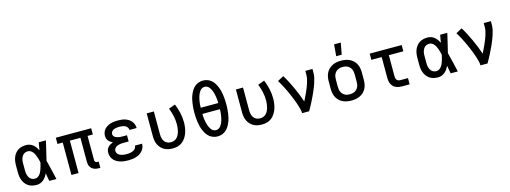

<svg xmlns="http://www.w3.org/2000/svg" viewBox="-11 -1622 6622 2495"><g transform="rotate(-15 3300.0 -374.0)"><path d="M266 8Q238 8 210.5 2.5Q183 -3 159 -17.5Q135 -32 117 -54Q99 -76 88.5 -101.5Q78 -127 73.5 -154.5Q69 -182 69 -210V-310Q69 -338 73.5 -365.5Q78 -393 88.5 -418.5Q99 -444 117 -466Q135 -488 159 -502.5Q183 -517 210.5 -522.5Q238 -528 266 -528Q290 -528 313.5 -519.5Q337 -511 356 -495.5Q375 -480 389.5 -459.5Q404 -439 415 -417Q419 -443 423.5 -468.5Q428 -494 433 -520H529Q513 -456 499 -391.5Q485 -327 468 -263Q486 -198 500.5 -132Q515 -66 531 0H435Q430 -27 425 -53.5Q420 -80 416 -107Q405 -84 391 -63.5Q377 -43 358 -26.5Q339 -10 315 -1Q291 8 266 8ZM266 -76Q286 -76 303 -87Q320 -98 332 -114Q344 -130 352 -148.5Q360 -167 366 -186Q372 -205 377 -224.5Q382 -244 386 -263Q382 -282 377 -301Q372 -320 365.5 -338.5Q359 -357 351 -374.5Q343 -392 331 -407.5Q319 -423 302 -433.5Q285 -444 266 -444Q250 -444 234.5 -439.5Q219 -435 207 -425Q195 -415 186.5 -401Q178 -387 173 -372Q168 -357 166.5 -341.5Q165 -326 165 -310V-210Q165 -194 166.5 -178.5Q168 -163 173 -148Q178 -133 186.5 -119Q195 -105 207 -95Q219 -85 234.5 -80.5Q250 -76 266 -76Z M1102 8Q1085 8 1068.5 5.5Q1052 3 1036.5 -3.5Q1021 -10 1008 -21Q995 -32 986.5 -46.5Q978 -61 974.5 -77.5Q971 -94 971 -111V-436H829V0H733V-436H662V-520H1138V-436H1067V-111Q1067 -104 1069 -97Q1071 -90 1076 -85Q1081 -80 1088 -78Q1095 -76 1102 -76H1120V8Z M1498 8Q1471 8 1445 5.5Q1419 3 1394 -4.5Q1369 -12 1346 -24.5Q1323 -37 1305.5 -56.5Q1288 -76 1278.5 -101Q1269 -126 1269 -152Q1269 -173 1275 -193Q1281 -213 1295 -228Q1309 -243 1326.5 -253.5Q1344 -264 1363 -271Q1347 -278 1332 -288Q1317 -298 1306 -312Q1295 -326 1290 -343.5Q1285 -361 1285 -378Q1285 -403 1293.5 -426Q1302 -449 1318.5 -467Q1335 -485 1356.5 -497Q1378 -509 1401 -516Q1424 -523 1448.5 -525.5Q1473 -528 1497 -528Q1522 -528 1546.5 -525.5Q1571 -523 1594.5 -515.5Q1618 -508 1639 -495Q1660 -482 1676 -463Q1692 -444 1700.5 -420.5Q1709 -397 1709 -372V-370H1613V-371Q1613 -390 1601 -406Q1589 -422 1572 -430Q1555 -438 1535.5 -441Q1516 -444 1497 -444Q1485 -444 1472.5 -443Q1460 -442 1448 -439.5Q1436 -437 1424 -432.5Q1412 -428 1402.5 -420Q1393 -412 1387 -401Q1381 -390 1381 -377Q1381 -365 1387 -353.5Q1393 -342 1403.5 -334.5Q1414 -327 1426 -323Q1438 -319 1450 -316.5Q1462 -314 1474.5 -313Q1487 -312 1500 -312H1564V-228H1500Q1486 -228 1471.5 -227.5Q1457 -227 1443 -224Q1429 -221 1415.5 -216Q1402 -211 1390.5 -202.5Q1379 -194 1372 -181Q1365 -168 1365 -153Q1365 -139 1371.5 -126Q1378 -113 1389 -104Q1400 -95 1413.5 -89.5Q1427 -84 1441 -81Q1455 -78 1469 -77Q1483 -76 1498 -76Q1512 -76 1526 -77Q1540 -78 1554 -81.5Q1568 -85 1581 -90.5Q1594 -96 1605 -105.5Q1616 -115 1622.5 -128Q1629 -141 1629 -155H1725Q1725 -128 1715.5 -103.5Q1706 -79 1688.5 -59Q1671 -39 1648.5 -26Q1626 -13 1601 -5.5Q1576 2 1550 5Q1524 8 1498 8Z M2096 8Q2067 8 2038.5 2.5Q2010 -3 1985 -16.5Q1960 -30 1940 -51.5Q1920 -73 1907.5 -98.5Q1895 -124 1890 -152.5Q1885 -181 1885 -210V-520H1981V-210Q1981 -193 1983.5 -176.5Q1986 -160 1992 -144.5Q1998 -129 2008 -115.5Q2018 -102 2032 -93Q2046 -84 2062.5 -80Q2079 -76 2096 -76Q2118 -76 2140 -85Q2162 -94 2177 -111Q2192 -128 2201.5 -149Q2211 -170 2216.5 -192.5Q2222 -215 2224.5 -238Q2227 -261 2227 -284Q2227 -340 2214.5 -396Q2202 -452 2181 -504L2269 -536Q2294 -476 2308.5 -412Q2323 -348 2323 -283Q2323 -249 2318 -214Q2313 -179 2302 -146Q2291 -113 2272 -83.5Q2253 -54 2226 -32Q2199 -10 2165 -1Q2131 8 2096 8Z M2700 8Q2670 8 2641 -2Q2612 -12 2589 -31.5Q2566 -51 2550 -77Q2534 -103 2522.5 -131Q2511 -159 2504 -188Q2497 -217 2493 -247Q2489 -277 2487 -307Q2485 -337 2485 -368Q2485 -398 2487 -428Q2489 -458 2493 -488Q2497 -518 2504 -547Q2511 -576 2522.5 -604Q2534 -632 2550 -658Q2566 -684 2589 -703.5Q2612 -723 2641 -733Q2670 -743 2700 -743Q2730 -743 2759 -733Q2788 -723 2811 -703.5Q2834 -684 2850 -658Q2866 -632 2877.5 -604Q2889 -576 2896 -547Q2903 -518 2907 -488Q2911 -458 2913 -428Q2915 -398 2915 -368Q2915 -337 2913 -307Q2911 -277 2907 -247Q2903 -217 2896 -188Q2889 -159 2877.5 -131Q2866 -103 2850 -77Q2834 -51 2811 -31.5Q2788 -12 2759 -2Q2730 8 2700 8ZM2818 -409Q2818 -428 2816.5 -447Q2815 -466 2812.5 -484.5Q2810 -503 2806 -521.5Q2802 -540 2796.5 -558Q2791 -576 2783 -593Q2775 -610 2764 -625Q2753 -640 2736 -649.5Q2719 -659 2700 -659Q2681 -659 2664 -649.5Q2647 -640 2636 -625Q2625 -610 2617 -593Q2609 -576 2603.5 -558Q2598 -540 2594 -521.5Q2590 -503 2587.5 -484.5Q2585 -466 2583.5 -447Q2582 -428 2582 -409ZM2700 -76Q2719 -76 2736 -85.5Q2753 -95 2764 -110Q2775 -125 2783 -142Q2791 -159 2796.5 -177Q2802 -195 2806 -213.5Q2810 -232 2812.5 -250.5Q2815 -269 2816.5 -288Q2818 -307 2818 -326H2582Q2582 -307 2583.5 -288Q2585 -269 2587.5 -250.5Q2590 -232 2594 -213.5Q2598 -195 2603.5 -177Q2609 -159 2617 -142Q2625 -125 2636 -110Q2647 -95 2664 -85.5Q2681 -76 2700 -76Z M3296 8Q3267 8 3238.5 2.5Q3210 -3 3185 -16.5Q3160 -30 3140 -51.5Q3120 -73 3107.5 -98.5Q3095 -124 3090 -152.5Q3085 -181 3085 -210V-520H3181V-210Q3181 -193 3183.5 -176.5Q3186 -160 3192 -144.5Q3198 -129 3208 -115.5Q3218 -102 3232 -93Q3246 -84 3262.5 -80Q3279 -76 3296 -76Q3318 -76 3340 -85Q3362 -94 3377 -111Q3392 -128 3401.5 -149Q3411 -170 3416.5 -192.5Q3422 -215 3424.5 -238Q3427 -261 3427 -284Q3427 -340 3414.5 -396Q3402 -452 3381 -504L3469 -536Q3494 -476 3508.5 -412Q3523 -348 3523 -283Q3523 -249 3518 -214Q3513 -179 3502 -146Q3491 -113 3472 -83.5Q3453 -54 3426 -32Q3399 -10 3365 -1Q3331 8 3296 8Z M3836 0Q3836 -26 3829.5 -51.5Q3823 -77 3815.5 -102.5Q3808 -128 3799 -152.5Q3790 -177 3780.5 -201.5Q3771 -226 3760.5 -250Q3750 -274 3739.5 -298Q3729 -322 3717.5 -345.5Q3706 -369 3694 -392.5Q3682 -416 3669 -438.5Q3656 -461 3642 -484L3724 -528Q3752 -483 3776.5 -435.5Q3801 -388 3823.5 -339Q3846 -290 3866 -240.5Q3886 -191 3903 -140Q3916 -166 3929 -192.5Q3942 -219 3954 -245.5Q3966 -272 3977 -299Q3988 -326 3997 -354Q4006 -382 4012.5 -410.5Q4019 -439 4019 -468V-520H4115V-468Q4115 -436 4108 -405Q4101 -374 4091.5 -344Q4082 -314 4070.5 -284.5Q4059 -255 4046 -226Q4033 -197 4019.5 -168.5Q4006 -140 3991.5 -111.5Q3977 -83 3962 -55.5Q3947 -28 3931 0Z M4500 8Q4470 8 4441 3Q4412 -2 4385 -15Q4358 -28 4336.5 -48.5Q4315 -69 4301.5 -95.5Q4288 -122 4282.5 -151Q4277 -180 4277 -210V-310Q4277 -340 4282.5 -369Q4288 -398 4301.5 -424.5Q4315 -451 4336.5 -471.5Q4358 -492 4385 -505Q4412 -518 4441 -523Q4470 -528 4500 -528Q4530 -528 4559 -523Q4588 -518 4615 -505Q4642 -492 4663.5 -471.5Q4685 -451 4698.5 -424.5Q4712 -398 4717.5 -369Q4723 -340 4723 -310V-210Q4723 -180 4717.5 -151Q4712 -122 4698.5 -95.5Q4685 -69 4663.5 -48.5Q4642 -28 4615 -15Q4588 -2 4559 3Q4530 8 4500 8ZM4500 -76Q4518 -76 4535 -79.5Q4552 -83 4567.5 -91.5Q4583 -100 4595 -113Q4607 -126 4614 -142Q4621 -158 4624 -175Q4627 -192 4627 -210V-310Q4627 -328 4624 -345Q4621 -362 4614 -378Q4607 -394 4595 -407Q4583 -420 4567.5 -428.5Q4552 -437 4535 -440.5Q4518 -444 4500 -444Q4482 -444 4465 -440.5Q4448 -437 4432.5 -428.5Q4417 -420 4405 -407Q4393 -394 4386 -378Q4379 -362 4376 -345Q4373 -328 4373 -310V-210Q4373 -192 4376 -175Q4379 -158 4386 -142Q4393 -126 4405 -113Q4417 -100 4432.5 -91.5Q4448 -83 4465 -79.5Q4482 -76 4500 -76ZM4456 -600 4469 -756H4559L4530 -600Z M5179 0Q5158 0 5137.5 -3.5Q5117 -7 5098 -16Q5079 -25 5064 -40Q5049 -55 5040 -74Q5031 -93 5027.5 -113.5Q5024 -134 5024 -155V-436H4885V-520H5315V-436H5120V-155Q5120 -142 5122.5 -128.5Q5125 -115 5133 -104.5Q5141 -94 5153.5 -89Q5166 -84 5179 -84H5283V0Z M5666 8Q5638 8 5610.5 2.5Q5583 -3 5559 -17.5Q5535 -32 5517 -54Q5499 -76 5488.5 -101.5Q5478 -127 5473.5 -154.5Q5469 -182 5469 -210V-310Q5469 -338 5473.5 -365.5Q5478 -393 5488.5 -418.5Q5499 -444 5517 -466Q5535 -488 5559 -502.5Q5583 -517 5610.5 -522.5Q5638 -528 5666 -528Q5690 -528 5713.5 -519.5Q5737 -511 5756 -495.5Q5775 -480 5789.5 -459.5Q5804 -439 5815 -417Q5819 -443 5823.5 -468.5Q5828 -494 5833 -520H5929Q5913 -456 5899 -391.5Q5885 -327 5868 -263Q5886 -198 5900.5 -132Q5915 -66 5931 0H5835Q5830 -27 5825 -53.5Q5820 -80 5816 -107Q5805 -84 5791 -63.5Q5777 -43 5758 -26.5Q5739 -10 5715 -1Q5691 8 5666 8ZM5666 -76Q5686 -76 5703 -87Q5720 -98 5732 -114Q5744 -130 5752 -148.5Q5760 -167 5766 -186Q5772 -205 5777 -224.5Q5782 -244 5786 -263Q5782 -282 5777 -301Q5772 -320 5765.5 -338.5Q5759 -357 5751 -374.5Q5743 -392 5731 -407.5Q5719 -423 5702 -433.5Q5685 -444 5666 -444Q5650 -444 5634.5 -439.5Q5619 -435 5607 -425Q5595 -415 5586.5 -401Q5578 -387 5573 -372Q5568 -357 5566.5 -341.5Q5565 -326 5565 -310V-210Q5565 -194 5566.5 -178.5Q5568 -163 5573 -148Q5578 -133 5586.5 -119Q5595 -105 5607 -95Q5619 -85 5634.5 -80.5Q5650 -76 5666 -76Z M6236 0Q6236 -26 6229.5 -51.5Q6223 -77 6215.5 -102.5Q6208 -128 6199 -152.5Q6190 -177 6180.5 -201.5Q6171 -226 6160.5 -250Q6150 -274 6139.5 -298Q6129 -322 6117.5 -345.5Q6106 -369 6094 -392.5Q6082 -416 6069 -438.5Q6056 -461 6042 -484L6124 -528Q6152 -483 6176.5 -435.5Q6201 -388 6223.5 -339Q6246 -290 6266 -240.5Q6286 -191 6303 -140Q6316 -166 6329 -192.5Q6342 -219 6354 -245.5Q6366 -272 6377 -299Q6388 -326 6397 -354Q6406 -382 6412.5 -410.5Q6419 -439 6419 -468V-520H6515V-468Q6515 -436 6508 -405Q6501 -374 6491.5 -344Q6482 -314 6470.5 -284.5Q6459 -255 6446 -226Q6433 -197 6419.5 -168.5Q6406 -140 6391.5 -111.5Q6377 -83 6362 -55.5Q6347 -28 6331 0Z"/></g></svg>

Font: Iosevka Aile Medium
Style: Regular
Weight: 500
Designer: Belleve Invis
Foundry: Belleve Invis
Version: Version 27.3.5; ttfautohint (v1.8.4)